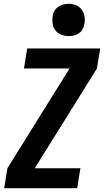

<svg xmlns="http://www.w3.org/2000/svg" viewBox="-20 -990 547 1010"><path d="M2 0 19 -105 346 -630H106L123 -735H507L490 -630L163 -105H403L386 0ZM341 -800Q321 -800 302 -807.5Q283 -815 271.5 -830Q260 -845 257 -865Q254 -885 257 -905Q259 -920 266.5 -933Q274 -946 286.5 -954.5Q299 -963 313 -966.5Q327 -970 341 -970Q361 -970 379.5 -962.5Q398 -955 409.5 -940Q421 -925 424.5 -905Q428 -885 424 -865Q422 -850 415 -837Q408 -824 395.5 -815.5Q383 -807 369 -803.5Q355 -800 341 -800Z"/></svg>

Font: Iosevka Extrabold
Style: Italic
Weight: 800
Italic angle: -9°
Monospace: yes
Designer: Belleve Invis
Foundry: Belleve Invis
Version: Version 32.5.0; ttfautohint (v1.8.4)